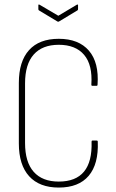

<svg xmlns="http://www.w3.org/2000/svg" viewBox="-20 -838 524 866"><path d="M245 8Q158 8 111.5 -43Q65 -94 65 -191V-464Q65 -561 111 -612Q157 -663 245 -663Q335 -663 381 -609.5Q427 -556 420 -456Q420 -451 416 -451H396Q392 -451 392 -456Q398 -545 359.5 -590.5Q321 -636 245 -636Q171 -636 132 -592Q93 -548 93 -462V-193Q93 -107 132 -63Q171 -19 245 -19Q399 -19 393 -199Q393 -204 397 -204H416Q421 -204 421 -199Q425 -98 380 -45Q335 8 245 8ZM239 -741 156 -791Q153 -792 153 -797V-815Q153 -819 158 -817L243 -767L327 -817Q332 -819 332 -815V-797Q332 -792 329 -791L246 -741Q243 -739 239 -741Z"/></svg>

Font: Sofia Sans Cond ExtraLight
Style: Regular
Weight: 200
Width: 3
Designer: Botio Nikoltchev, Ani Petrova
Foundry: lettersoup
Version: Version 4.100; ttfautohint (v1.8.3)